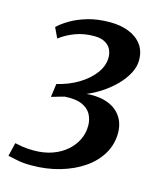

<svg xmlns="http://www.w3.org/2000/svg" viewBox="-114 -828 752 916"><g transform="rotate(15 262.5 -369.5)"><path d="M127.5 8.5Q87.5 8.5 59.5 2.5Q31.5 -3.5 11.5 -7.5L27.5 -74Q43 -70.5 65.5 -66.8Q88 -63 121.5 -63Q171 -63 211.5 -77.2Q252 -91.5 281.2 -116.8Q310.5 -142 326.2 -174.5Q342 -207 342 -244Q342 -275 328.2 -300.2Q314.5 -325.5 283 -339.2Q251.5 -353 197.5 -349.5Q188.5 -347 176.8 -343.8Q165 -340.5 153.8 -337Q142.5 -333.5 134.5 -331.5L143.5 -397.5Q202 -411 249 -439.5Q296 -468 323.8 -505.5Q351.5 -543 351.5 -583.5Q351.5 -606.5 341.8 -625Q332 -643.5 311.5 -654.2Q291 -665 260 -665Q208 -665 166 -649Q124 -633 91.5 -608L67.5 -658.5Q88 -678.5 122.8 -699.2Q157.5 -720 205.8 -734.2Q254 -748.5 315.5 -748.5Q368 -748.5 408.5 -732.5Q449 -716.5 472.2 -685.5Q495.5 -654.5 495.5 -608.5Q495.5 -576 478.2 -543.5Q461 -511 432.2 -481.5Q403.5 -452 367.8 -428.2Q332 -404.5 295 -389Q343 -393 379 -384Q415 -375 439.2 -355.8Q463.5 -336.5 476 -308.8Q488.5 -281 488.5 -247.5Q488.5 -191.5 460.8 -144.5Q433 -97.5 383.5 -63.5Q334 -29.5 268.5 -10.5Q203 8.5 127.5 8.5Z"/></g></svg>

Font: Merriweather 28pt
Style: Bold Italic
Weight: 700
Italic angle: -7.8°
Version: Version 2.101